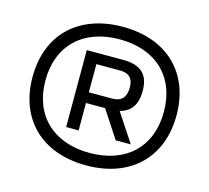

<svg xmlns="http://www.w3.org/2000/svg" viewBox="-100 -796 1003 921"><g transform="rotate(15 401.5 -335.0)"><path d="M402 9C182 9 44 -124 44 -335C44 -546 182 -679 402 -679C620 -679 759 -546 759 -335C759 -124 620 9 402 9ZM108 -335C108 -161 222 -53 402 -53C583 -53 696 -161 696 -335C696 -509 583 -617 402 -617C222 -617 108 -509 108 -335ZM262 -144H324V-280H419L508 -144H583L490 -285C545 -299 572 -339 572 -406C572 -490 528 -526 443 -526H262ZM324 -333V-473H441C485 -473 508 -453 508 -406C508 -358 486 -333 441 -333Z"/></g></svg>

Font: LT Wave Text Medium
Style: Regular
Weight: 500
Designer: Daniel Lyons
Version: Version 2.5 (Glyphs App)